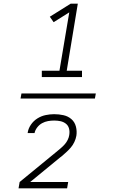

<svg xmlns="http://www.w3.org/2000/svg" viewBox="-20 -868 640 1056"><path d="M210 -444V-479H307L361 -800L275 -746L254 -776L369 -848H408L347 -479H431V-444ZM93 -326 98 -354H507L502 -326ZM82 168 88 133 288 -31Q300 -41 312 -51Q324 -61 334.5 -72.5Q345 -84 352 -98Q359 -112 361 -126Q361 -127 361 -127Q361 -127 361 -127Q364 -145 359.5 -161.5Q355 -178 342 -188Q329 -198 312.5 -201.5Q296 -205 278 -205Q261 -205 244 -202Q227 -199 211.5 -190.5Q196 -182 184.5 -167Q173 -152 170 -136H131Q131 -136 131.5 -136Q132 -136 132 -136Q135 -160 149.5 -181.5Q164 -203 185.5 -216.5Q207 -230 231 -235Q255 -240 278 -240Q304 -240 329 -234.5Q354 -229 372.5 -213Q391 -197 397.5 -172Q404 -147 400 -121Q397 -104 389 -87Q381 -70 369 -56Q357 -42 343 -29.5Q329 -17 315 -5L313 -4Q313 -4 313 -4Q313 -4 313 -4L146 133H355L349 168Z"/></svg>

Font: Iosevka SS04 XLt Ex
Style: Italic
Weight: 200
Width: 7
Italic angle: -9°
Monospace: yes
Designer: Belleve Invis
Foundry: Belleve Invis
Version: Version 19.0.0; ttfautohint (v1.8.4)